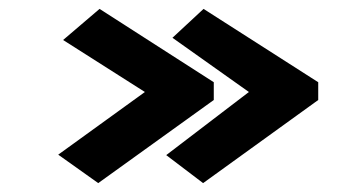

<svg xmlns="http://www.w3.org/2000/svg" viewBox="-20 -450 790 432"><path d="M437 -38 354 -101 540 -243 368 -365 438 -430 696 -265V-225ZM201 -38 111 -102 306 -243 122 -360 204 -430 461 -265V-225Z"/></svg>

Font: Inconsolata ExtraExpanded Black
Style: Regular
Weight: 900
Width: 8
Monospace: yes
Designer: Raph Levien, Cyreal, Brenton Simpson
Foundry: Raph Levien, Cyreal, Google
Version: Version 3.001; ttfautohint (v1.8.2.53-6de2)